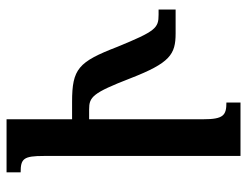

<svg xmlns="http://www.w3.org/2000/svg" viewBox="-104 -650 754 586"><g transform="rotate(-90 273.0 -357.0)"><path d="M253 -43C214 -43 202 -52 202 -114V-462H232C270 -462 282 -452 327 -336C374 -215 400 -198 464 -198H537V-250H521C480 -250 471 -259 423 -376C377 -495 356 -514 255 -514H202V-714H40V-671C82 -671 90 -662 90 -600V0H253Z"/></g></svg>

Font: Noto Serif Armenian Condensed Semi
Style: Regular
Weight: 600
Width: 3
Designer: Monotype Design Team
Foundry: Monotype Imaging Inc.
Version: Version 1.901